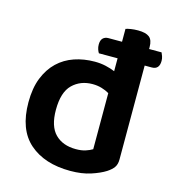

<svg xmlns="http://www.w3.org/2000/svg" viewBox="-104 -761 780 863"><g transform="rotate(15 286.0 -329.5)"><path d="M502 -529V-92Q502 -69 492 -55Q482 -41 462 -28Q437 -12 396 1.5Q355 15 301 15Q181 15 110.5 -46.5Q40 -108 40 -235Q40 -301 59 -348.5Q78 -396 110.5 -427Q143 -458 187 -473Q231 -488 282 -488Q309 -488 333 -482.5Q357 -477 376 -469V-529H289Q285 -535 281.5 -545Q278 -555 278 -567Q278 -587 287.5 -596.5Q297 -606 313 -606H376V-666Q384 -669 399.5 -671.5Q415 -674 433 -674Q469 -674 485.5 -661Q502 -648 502 -615V-606H560Q563 -600 566.5 -590Q570 -580 570 -569Q570 -529 535 -529ZM376 -367Q361 -376 341 -382Q321 -388 298 -388Q242 -388 205 -352Q168 -316 168 -234Q168 -157 203.5 -121.5Q239 -86 300 -86Q326 -86 344.5 -92Q363 -98 376 -106Z"/></g></svg>

Font: Baloo Chettan 2 SemiBold
Style: Regular
Weight: 600
Designer: Maithili Shingre, Unnati Kotecha and Ek Type
Foundry: Ek Type
Version: Version 1.640;hotconv 1.0.111;makeotfexe 2.5.65597; ttfautoh